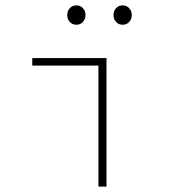

<svg xmlns="http://www.w3.org/2000/svg" viewBox="-20 -694 640 714"><path d="M346 0V-450H100V-478H376V0ZM264 -602Q249 -602 239.5 -612.5Q230 -623 230 -638Q230 -653 239.5 -663.5Q249 -674 264 -674Q279 -674 288.5 -663.5Q298 -653 298 -638Q298 -623 288.5 -612.5Q279 -602 264 -602ZM436 -602Q421 -602 411.5 -612.5Q402 -623 402 -638Q402 -653 411.5 -663.5Q421 -674 436 -674Q451 -674 460.5 -663.5Q470 -653 470 -638Q470 -623 460.5 -612.5Q451 -602 436 -602Z"/></svg>

Font: Source Code Pro ExtraLight ExtraLight
Style: Regular
Weight: 250
Monospace: yes
Version: Version 1.018;hotconv 1.0.116;makeotfexe 2.5.65601